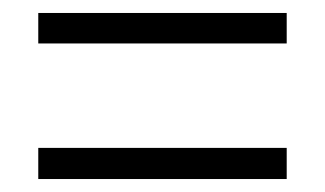

<svg xmlns="http://www.w3.org/2000/svg" viewBox="-20 -500 501 296"><path d="M39 -433V-480H422V-433ZM39 -224V-272H422V-224Z"/></svg>

Font: Noto Sans Sinhala UI Condensed Light
Style: Regular
Weight: 300
Width: 3
Designer: Jelle Bosma - Monotype Design Team
Foundry: Monotype Imaging Inc.
Version: Version 2.006; ttfautohint (v1.8.4.7-5d5b)